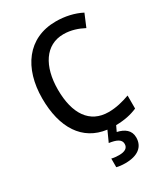

<svg xmlns="http://www.w3.org/2000/svg" viewBox="-230 -829 1030 1174"><g transform="rotate(-30 285.0 -242.0)"><path d="M434 136C434 85 397 59 347 48L365 10C426 9 472 -1 516 -20V-112C469 -95 420 -82 366 -82C234 -82 165 -185 165 -356C165 -520 236 -633 363 -633C417 -633 464 -616 504 -595L541 -683C489 -710 426 -724 362 -724C163 -724 55 -570 55 -357C55 -150 141 -14 305 7L271 82C320 89 353 102 353 135C353 164 331 178 289 178C271 178 251 176 237 172V233C251 237 273 240 298 240C386 240 434 202 434 136Z"/></g></svg>

Font: Noto Sans Lao SemiCondensed Medium
Style: Regular
Weight: 500
Width: 4
Designer: Monotype Design Team
Foundry: Monotype Imaging Inc.
Version: Version 2.003